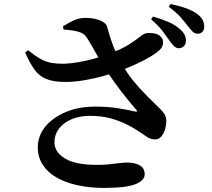

<svg xmlns="http://www.w3.org/2000/svg" viewBox="-20 -865 1040 944"><path d="M812 -666.9Q798.2 -687.1 778 -713.6Q757.8 -740.1 722.9 -770.3L732.5 -783.7Q774.9 -771.5 808.9 -756.6Q842.9 -741.7 866.1 -720.5Q882.1 -706.2 888.4 -692.2Q894.8 -678.2 894 -663.7Q894 -648.3 883.9 -638Q873.8 -627.8 857.5 -627.8Q845.3 -628.5 835 -638.8Q824.6 -649.1 812 -666.9ZM901.2 -740.2Q887.5 -758 868.4 -779.9Q849.2 -801.8 809.6 -832L818.5 -845.2Q861.4 -836.5 894.9 -824.4Q928.5 -812.3 948.9 -796.6Q968.4 -782.2 976.3 -767Q984.2 -751.8 984.2 -734.6Q984.2 -718.5 975.6 -709Q966.9 -699.4 951.4 -699.4Q936.4 -699.4 926.2 -710.3Q916 -721.2 901.2 -740.2ZM447.4 -340.8Q512.6 -340.8 563.8 -332.3Q615 -323.7 643.7 -316.8Q661.9 -313.6 648.7 -327Q627.5 -351 600.8 -384Q574.2 -417.1 546.8 -454.9Q519.4 -492.8 495.3 -529.2Q480.5 -553.4 464.3 -581.6Q448.2 -609.9 433 -636.8Q417.8 -663.6 405.7 -681.7Q392.7 -701.7 364.6 -709.2Q336.4 -716.8 292.7 -719.9L289.4 -735Q313.3 -751.1 341.2 -764.1Q369.2 -777.1 399.2 -777.1Q442.1 -777.1 471.8 -764.8Q501.5 -752.4 506.2 -734.6Q517.6 -693.7 527.5 -664.5Q537.3 -635.3 549.2 -609.9Q561.1 -584.4 576.5 -555.6Q602.4 -508.2 635.5 -467.7Q668.5 -427.1 702.5 -393.5Q736.5 -359.8 765.4 -331.4Q782.7 -314.4 790.1 -301.5Q797.4 -288.6 797.7 -271.1Q798 -253.2 792.2 -231.8Q786.3 -210.4 774 -195Q761.6 -179.6 742.7 -179.6Q720.2 -179.6 702.5 -192.1Q684.8 -204.6 660.4 -220.4Q635.3 -237.4 600.6 -254.5Q566 -271.5 522.1 -283.5Q478.2 -295.4 422.4 -295.4Q370.5 -295.4 331 -278.3Q291.5 -261.2 269.6 -232.1Q247.7 -203 247.7 -165.1Q247.7 -117.2 299.3 -85.8Q350.9 -54.4 455.9 -54.4Q491.5 -54.4 517.9 -57.2Q544.4 -60.1 565.9 -63Q587.4 -65.8 607.1 -65.8Q639.9 -65.8 665.6 -52.8Q691.3 -39.7 691.3 -7.3Q691.3 21.8 646.7 40.3Q602 58.9 490.9 58.9Q420.2 58.9 360.8 45.7Q301.4 32.6 257.7 7.4Q214 -17.7 190 -55.1Q165.9 -92.4 165.9 -140Q165.9 -196.6 202.3 -241.8Q238.8 -286.9 302.8 -313.9Q366.8 -340.8 447.4 -340.8ZM516.4 -600.1Q577.6 -623.3 613 -645.7Q648.4 -668.1 667.1 -683.6Q685.9 -699 698.3 -701.4Q716.4 -704.3 738 -700.8Q759.6 -697.2 771.7 -683.4Q783.3 -670.5 781.7 -652.3Q780.1 -634.1 766 -620.3Q750 -604.6 718.4 -585.9Q686.7 -567.2 646.6 -548.7Q606.4 -530.2 564.5 -515.2Q531.1 -503.2 486.8 -490.9Q442.5 -478.6 396.1 -470.7Q349.8 -462.9 309.6 -462.1Q246 -461.4 209.3 -475.9Q172.7 -490.4 149.5 -522.9Q126.3 -555.3 103.6 -606.6L118.2 -618Q151.2 -591.4 177.2 -576.5Q203.2 -561.5 230.3 -556.5Q257.4 -551.4 292.5 -551.4Q321.6 -552.1 360.9 -558.5Q400.2 -564.8 441 -576.2Q481.8 -587.5 516.4 -600.1Z"/></svg>

Font: Noto Serif SC
Style: Regular
Weight: 200
Designer: Ryoko NISHIZUKA 西塚涼子 (kana & ideographs); Frank Grießhammer (Latin, Greek & Cyrillic); Wenlong ZHANG 张文龙 (bopomofo); San
Foundry: Adobe
Version: Version 2.001;hotconv 1.1.0;makeotfexe 2.6.0